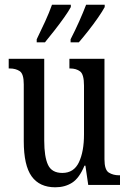

<svg xmlns="http://www.w3.org/2000/svg" viewBox="-20 -786 550 816"><path d="M215 10Q148 10 114.5 -36.5Q81 -83 81 -186V-428Q81 -472 64 -483.5Q47 -495 21 -495H17V-536H168V-188Q168 -120 184 -85.5Q200 -51 245 -51Q294 -51 315.5 -96.5Q337 -142 337 -215V-422Q337 -470 320.5 -482.5Q304 -495 278 -495H275V-536H424V-109Q424 -64 442.5 -52.5Q461 -41 486 -41H490V0H355L343 -82H339Q317 -29 286.5 -9.5Q256 10 215 10ZM280 -619Q300 -658 316.5 -695Q333 -732 346 -766H425V-756Q416 -739 397 -711.5Q378 -684 356 -656Q334 -628 315 -606H280ZM136 -619Q155 -658 172 -695Q189 -732 201 -766H281V-756Q272 -739 252.5 -711.5Q233 -684 211 -656Q189 -628 171 -606H136Z"/></svg>

Font: Noto Serif Myanmar ExtraCondensed
Style: Regular
Weight: 400
Width: 2
Designer: Ben Mitchell and the Monotype Design Team
Foundry: Monotype Imaging Inc.
Version: Version 2.106; ttfautohint (v1.8.4.7-5d5b)